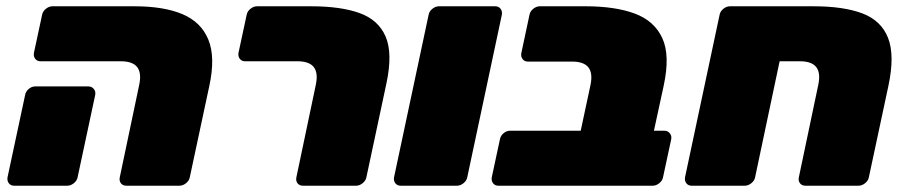

<svg xmlns="http://www.w3.org/2000/svg" viewBox="-20 -591 2869 611"><path d="M382 0Q371 0 365 -7.5Q359 -15 361 -26L423 -321Q431 -359 416.5 -377.5Q402 -396 365 -396H109Q98 -396 92 -404Q86 -412 88 -423L114 -544Q116 -555 126 -563Q136 -571 147 -571H408Q501 -571 560.5 -546Q620 -521 643 -465Q666 -409 646 -317L584 -27Q582 -16 572 -8Q562 0 551 0ZM25 0Q14 0 8 -8Q2 -16 4 -27L60 -289Q62 -300 71.5 -308Q81 -316 92 -316H261Q272 -316 278.5 -308Q285 -300 283 -289L227 -27Q225 -16 215 -8Q205 0 194 0Z M944 0Q933 0 927 -7.5Q921 -15 923 -26L985 -321Q993 -359 978.5 -377.5Q964 -396 927 -396H760Q749 -396 743 -404Q737 -412 739 -423L765 -544Q767 -555 777 -563Q787 -571 798 -571H971Q1064 -571 1124 -549.5Q1184 -528 1207 -475Q1230 -422 1210 -327L1146 -27Q1144 -16 1134 -8Q1124 0 1113 0Z M1255 0Q1244 0 1238 -8Q1232 -16 1234 -27L1344 -544Q1346 -555 1356 -563Q1366 -571 1377 -571H1556Q1567 -571 1573 -563Q1579 -555 1577 -544L1467 -27Q1465 -16 1455 -8Q1445 0 1434 0Z M1566 0Q1555 0 1549 -8Q1543 -16 1545 -27L1571 -148Q1573 -159 1582.5 -167Q1592 -175 1603 -175H1828L1859 -320Q1867 -358 1852.5 -376.5Q1838 -395 1801 -395H1660Q1649 -395 1643 -403Q1637 -411 1639 -422L1665 -544Q1667 -555 1677 -563Q1687 -571 1698 -571H1844Q1937 -571 1999.5 -548Q2062 -525 2087.5 -470Q2113 -415 2092 -318L2061 -175H2094Q2105 -175 2111.5 -167Q2118 -159 2116 -148L2090 -27Q2088 -16 2078 -8Q2068 0 2057 0Z M2181 0Q2170 0 2164 -8Q2158 -16 2160 -27L2270 -544Q2272 -555 2282 -563Q2292 -571 2303 -571H2569Q2664 -571 2724 -548.5Q2784 -526 2806 -470.5Q2828 -415 2807 -317L2745 -27Q2743 -16 2733 -8Q2723 0 2712 0H2543Q2532 0 2526 -7.5Q2520 -15 2522 -26L2584 -321Q2592 -359 2577.5 -377.5Q2563 -396 2526 -396H2461L2383 -27Q2381 -16 2371 -8Q2361 0 2350 0Z"/></svg>

Font: Rubik Black
Style: Italic
Weight: 900
Italic angle: -12°
Designer: Hubert and Fischer
Foundry: Hubert and Fischer
Version: Version 2.300;gftools[0.9.30]